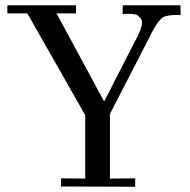

<svg xmlns="http://www.w3.org/2000/svg" viewBox="-20 -709 724 730"><path d="M666 -689 667 -652Q608 -654 593 -638Q572 -619 543 -557L398 -276V-30L494 -31V1L212 0V-31L304 -30V-271L84 -658H8V-689H269V-658H195L376 -323L490 -546Q520 -598 520 -625Q520 -637 504 -650Q496 -658 446 -656L447 -689Z"/></svg>

Font: GFS Didot
Style: Regular
Weight: 400
Designer: Takis Katsoulidis and George D. Matthiopoulos
Foundry: Takis Katsoulidis and George D. Matthiopoulos
Version: Version 1.0